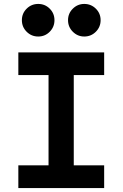

<svg xmlns="http://www.w3.org/2000/svg" viewBox="-20 -961 626 981"><path d="M73.7 0V-116.2H228V-577.6H73.7V-693.4H512.2V-577.6H356.9V-116.2H512.2V0ZM175.3 -774.4Q140.6 -774.4 116.2 -798.8Q91.8 -823.2 91.8 -857.9Q91.8 -892.6 116.2 -916.7Q140.6 -940.9 175.3 -940.9Q210 -940.9 234.1 -916.7Q258.3 -892.6 258.3 -857.9Q258.3 -823.2 234.1 -798.8Q210 -774.4 175.3 -774.4ZM410.6 -774.4Q376.5 -774.4 352.1 -798.8Q327.6 -823.2 327.6 -857.9Q327.6 -892.6 352.1 -916.7Q376.5 -940.9 410.6 -940.9Q445.3 -940.9 469.7 -916.7Q494.1 -892.6 494.1 -857.9Q494.1 -823.2 469.7 -798.8Q445.3 -774.4 410.6 -774.4Z"/></svg>

Font: CaskaydiaMono NF
Style: Bold
Weight: 700
Designer: Aaron Bell
Foundry: Saja Typeworks
Version: Version 2111.001; ttfautohint (v1.8.4);Nerd Fonts 3.1.1